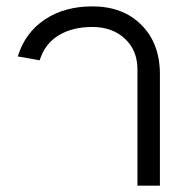

<svg xmlns="http://www.w3.org/2000/svg" viewBox="-20 -585 569 605"><path d="M413.1 0V-366.2Q413.1 -426.3 373.5 -463.1Q334 -500 271 -500Q207.5 -500 164.3 -473.4Q121.1 -446.8 105 -395L36.1 -407.2Q58.6 -481.4 120.8 -523.2Q183.1 -564.9 271 -564.9Q367.7 -564.9 425.8 -506.3Q483.9 -447.8 483.9 -351.1V0Z"/></svg>

Font: LT Superior
Style: Regular
Weight: 400
Designer: Daniel Lyons
Foundry: LyonsType
Version: Version 1.000